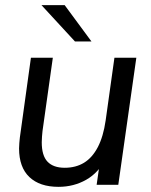

<svg xmlns="http://www.w3.org/2000/svg" viewBox="-20 -717 587 745"><path d="M207 8Q134 8 94 -30Q54 -68 54 -141Q54 -152 55 -162Q56 -172 57 -183L100 -493H185L145 -209Q144 -197 143 -187.5Q142 -178 142 -165Q142 -113 164.5 -89.5Q187 -66 231 -66Q274 -66 306 -85.5Q338 -105 359.5 -146Q381 -187 390 -250L424 -493H509L439 0H355L370 -105L391 -103Q363 -47 314.5 -19.5Q266 8 207 8ZM271 -556 141 -697H231L335 -556Z"/></svg>

Font: Hanken Grotesk
Style: Italic
Weight: 400
Italic angle: -8°
Designer: Alfredo Marco Pradil
Foundry: Hanken Design Co.
Version: Version 3.013